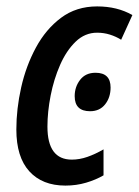

<svg xmlns="http://www.w3.org/2000/svg" viewBox="-20 -569 433 599"><path d="M184 10Q112 10 71.5 -34.5Q31 -79 31 -165Q31 -229 46 -296Q61 -363 92 -420.5Q123 -478 170.5 -513.5Q218 -549 283 -549Q346 -549 393 -522L358 -445Q342 -455 323 -461Q304 -467 283 -467Q245 -467 216 -439Q187 -411 167.5 -366.5Q148 -322 138 -271Q128 -220 128 -174Q128 -71 204 -71Q228 -71 252.5 -79.5Q277 -88 303 -103V-22Q279 -8 248.5 1Q218 10 184 10ZM261 -222Q213 -222 213 -269Q213 -298 230 -320Q247 -342 278 -342Q325 -342 325 -296Q325 -265 308 -243.5Q291 -222 261 -222Z"/></svg>

Font: Noto Sans Condensed Medium
Style: Italic
Weight: 500
Width: 3
Italic angle: -12°
Designer: Monotype Design Team
Foundry: Monotype Imaging Inc.
Version: Version 2.013; ttfautohint (v1.8.4.7-5d5b)